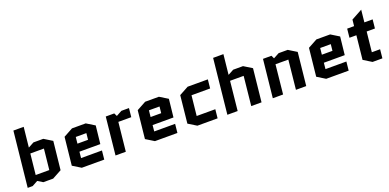

<svg xmlns="http://www.w3.org/2000/svg" viewBox="-5 -1563 4863 2402"><g transform="rotate(-20 2426.5 -362.5)"><path d="M336 -505H467L576 -438L536 -62L413 5H282L215 -36L140 5H74L151 -730H288L260 -464ZM252 -388 223 -112H404L433 -388Z M1107 -117 1095 0H796L687 -67L726 -438L849 -505H1032L1141 -438L1115 -199H837L829 -117ZM857 -388 848 -302H989L998 -388Z M1594 -383H1422L1382 0H1245L1297 -500H1410L1430 -459L1505 -500H1606Z M2081 -117 2069 0H1770L1661 -67L1700 -438L1823 -505H2006L2115 -438L2089 -199H1811L1803 -117ZM1831 -388 1822 -302H1963L1972 -388Z M2396 -383 2368 -117H2616L2604 0H2335L2226 -67L2264 -433L2387 -500H2656L2644 -383Z M2871 0H2734L2810 -730H2947L2919 -464L2995 -505H3126L3235 -438L3189 0H3052L3092 -388H2911Z M3830 -438 3784 0H3647L3687 -388H3516L3476 0H3339L3392 -505H3505L3524 -464L3600 -505H3721Z M4361 -117 4349 0H4050L3941 -67L3980 -438L4103 -505H4286L4395 -438L4369 -199H4091L4083 -117ZM4111 -388 4102 -302H4243L4252 -388Z M4499 -383 4511 -500H4603L4612 -584L4757 -663L4740 -500H4850L4838 -383H4728L4700 -117H4810L4798 0H4667L4558 -67L4591 -383Z"/></g></svg>

Font: Quantico
Style: Bold Italic
Weight: 700
Italic angle: -12°
Designer: Matt Desmond
Foundry: MADtype
Version: Version 2.002